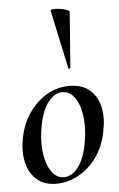

<svg xmlns="http://www.w3.org/2000/svg" viewBox="-53 -771 512 823"><g transform="rotate(-5 202.5 -359.5)"><path d="M157 14Q104 14 72 -14.5Q40 -43 29.5 -90Q19 -137 30 -193Q41 -253 73 -299.5Q105 -346 150 -372.5Q195 -399 247 -399Q302 -399 334.5 -371Q367 -343 377.5 -296.5Q388 -250 376 -193Q364 -127 329 -80Q294 -33 248.5 -9.5Q203 14 157 14ZM191 -11Q226 -11 253.5 -48Q281 -85 292 -149Q300 -191 299 -231Q298 -271 288 -304Q278 -337 259.5 -356Q241 -375 215 -375Q182 -375 154.5 -340Q127 -305 114 -236Q106 -193 107.5 -152.5Q109 -112 119 -80.5Q129 -49 147.5 -30Q166 -11 191 -11ZM250 -475 196 -727Q195 -732 207 -733Q219 -734 235.5 -731.5Q252 -729 264.5 -724.5Q277 -720 277 -716L259 -476Q259 -474 254.5 -473Q250 -472 250 -475Z"/></g></svg>

Font: Cormorant Garamond Light SemiBold
Style: Italic
Weight: 600
Italic angle: -10°
Version: Version 4.001